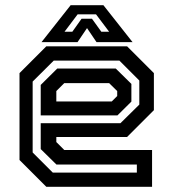

<svg xmlns="http://www.w3.org/2000/svg" viewBox="-20 -718 666 738"><path d="M468.5 -540 571.5 -437V-294.5L468.5 -191.5H196.5V-172L227 -141.5H564.5V0H158L55 -103V-437L158 -540ZM425 -454.5 485 -395.5V-327.5L431.5 -274.5H136.5V-391.5L200 -454.5ZM439 -485H186.5L105.5 -404.5V-132L183 -54.5H506V-85.5H197L136.5 -145V-244.5H443L515.5 -316V-408.5ZM399.5 -398.5H227L196.5 -368V-328H409.5L430.5 -349V-368ZM251.5 -698H377.5L489.5 -556H351L314.5 -610L278 -556H139.5ZM278.5 -663 228 -596H258L293.5 -646H333.5L369.5 -596H399.5L349 -663Z"/></svg>

Font: Tourney SemiBold
Style: Regular
Weight: 600
Version: Version 1.015